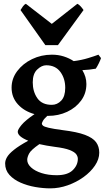

<svg xmlns="http://www.w3.org/2000/svg" viewBox="-20 -759 557 1019"><path d="M246.6 240.7Q208.5 240.7 166.7 233.4Q125 226.1 88.9 210.2Q52.7 194.3 30 169.2Q7.3 144 7.3 108.4Q7.3 92.3 17.3 75Q27.3 57.6 53.7 36.4Q80.1 15.1 129.9 -12.2Q74.2 -34.7 74.2 -60.1Q74.2 -71.3 94.2 -95.7Q114.3 -120.1 163.1 -153.3Q108.4 -168.5 75 -205.3Q41.5 -242.2 41.5 -293.9Q41.5 -341.8 71.3 -381.6Q101.1 -421.4 149.9 -445.1Q198.7 -468.8 255.4 -468.8Q289.1 -468.8 318.4 -459.5Q347.7 -450.2 371.1 -434.6Q413.1 -439.9 448 -450.7Q482.9 -461.4 502.4 -468.8L516.1 -450.7Q512.7 -439.9 504.6 -423.3Q496.6 -406.7 488.3 -394.5Q471.7 -391.6 454.6 -389.6Q437.5 -387.7 417 -386.7Q438.5 -351.6 438.5 -313Q438.5 -263.2 410.4 -225.1Q382.3 -187 336.2 -165.5Q290 -144 235.8 -144H231Q212.4 -127 207.3 -116.5Q202.1 -106 202.1 -103Q202.1 -97.2 208.5 -91.8Q214.8 -86.4 238.3 -80.8Q261.7 -75.2 312.5 -68.4Q389.2 -59.1 431.2 -43.2Q473.1 -27.3 490 -4.2Q506.8 19 506.8 51.3Q506.8 85.9 484.1 119.6Q461.4 153.3 423.6 180.7Q385.7 208 339.6 224.4Q293.5 240.7 246.6 240.7ZM254.9 -202.6Q283.7 -202.6 304.9 -224.9Q326.2 -247.1 326.2 -293Q326.2 -342.3 300.3 -377.4Q274.4 -412.6 225.1 -412.6Q201.2 -412.6 177.5 -390.1Q153.8 -367.7 153.8 -321.8Q153.8 -272.9 178.2 -237.8Q202.6 -202.6 254.9 -202.6ZM280.8 170.9Q338.4 170.9 365.7 144.5Q393.1 118.2 393.1 84Q393.1 71.3 384.3 59.3Q375.5 47.4 349.4 37.1Q323.2 26.9 271.5 20.5Q248 17.6 227.5 13.7Q207 9.8 189 5.9Q144 37.1 134.3 56.2Q124.5 75.2 124.5 89.4Q124.5 110.8 145 129.6Q165.5 148.4 200.9 159.7Q236.3 170.9 280.8 170.9ZM220.7 -519.5 88.9 -705.6Q94.7 -715.3 101.8 -725.3Q108.9 -735.4 117.2 -738.8L254.9 -632.3L390.6 -738.8Q398.9 -735.4 408 -725.3Q417 -715.3 423.3 -705.6L287.6 -519.5Z"/></svg>

Font: David Libre
Style: Bold
Weight: 700
Designer: Ismar David, J. Victor Gaultney, Annie Olsen and Meir Sadan
Foundry: Monotype Imaging Inc. & SIL International
Version: Version 1.100; ttfautohint (v1.8.4.7-5d5b)